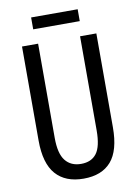

<svg xmlns="http://www.w3.org/2000/svg" viewBox="-94 -915 710 987"><g transform="rotate(-10 261.0 -421.5)"><path d="M455 -224Q455 -103 406 -46.5Q357 10 262 10Q167 10 117 -47Q67 -104 67 -223V-714H151V-222Q151 -140 180 -103.5Q209 -67 262 -67Q316 -67 343 -103Q370 -139 370 -223V-714H455ZM382 -853V-791H139V-853Z"/></g></svg>

Font: Noto Sans Gurmukhi ExtraCondensed
Style: Regular
Weight: 400
Width: 2
Designer: Jelle Bosma - Monotype Design Team
Foundry: Monotype Imaging Inc.
Version: Version 2.004; ttfautohint (v1.8.4.7-5d5b)